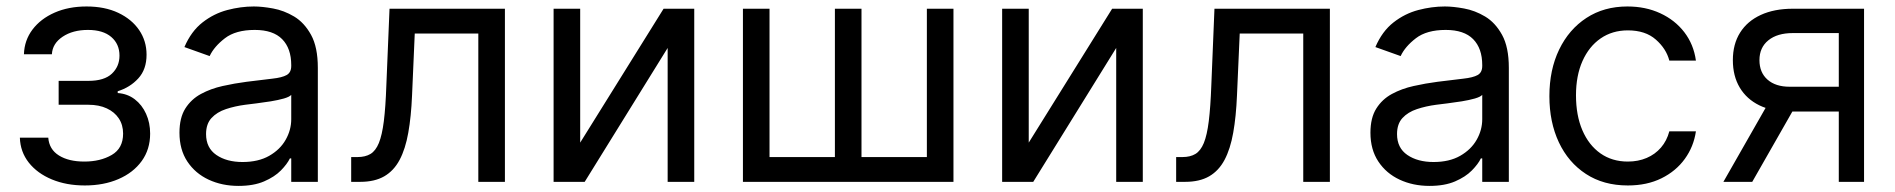

<svg xmlns="http://www.w3.org/2000/svg" viewBox="-20 -573 5970 605"><path d="M42.6 -139.2H132.1Q134.9 -102.3 165.7 -83.1Q196.4 -63.9 245.7 -63.9Q296.2 -63.9 332 -84.7Q367.9 -105.5 367.9 -152Q367.9 -179.3 354.4 -199.8Q340.9 -220.2 316.4 -231.5Q291.9 -242.9 258.5 -242.9H164.8V-318.2H258.5Q308.6 -318.2 332.6 -340.9Q356.5 -363.6 356.5 -397.7Q356.5 -434.3 330.6 -456.5Q304.7 -478.7 257.1 -478.7Q209.2 -478.7 177.2 -457.2Q145.2 -435.7 143.5 -402H55.4Q56.8 -446 82.4 -479.9Q108 -513.8 152 -533.2Q196 -552.6 252.8 -552.6Q310.4 -552.6 352.8 -532.5Q395.2 -512.4 418.5 -478.2Q441.8 -443.9 441.8 -400.6Q441.8 -354.4 415.8 -326Q389.9 -297.6 350.9 -285.5V-279.8Q381.7 -277.7 404.7 -260.1Q427.6 -242.5 440.3 -214.3Q453.1 -186.1 453.1 -152Q453.1 -102.3 426.5 -65.5Q399.9 -28.8 353.3 -8.7Q306.8 11.4 247.2 11.4Q189.3 11.4 143.5 -7.6Q97.7 -26.6 70.8 -60.5Q44 -94.5 42.6 -139.2Z M731.5 12.8Q679.7 12.8 637.4 -6.9Q595.2 -26.6 570.3 -64.1Q545.5 -101.6 545.5 -154.8Q545.5 -201.7 563.9 -231Q582.4 -260.3 613.3 -277Q644.2 -293.7 681.6 -302Q719.1 -310.4 757.1 -315.3Q806.8 -321.7 837.9 -325.1Q869 -328.5 883.3 -336.6Q897.7 -344.8 897.7 -365.1V-367.9Q897.7 -420.5 869.1 -449.6Q840.6 -478.7 782.7 -478.7Q722.7 -478.7 688.6 -452.4Q654.5 -426.1 640.6 -396.3L561.1 -424.7Q582.4 -474.4 618.1 -502.3Q653.8 -530.2 696.2 -541.4Q738.6 -552.6 779.8 -552.6Q806.1 -552.6 840.4 -546.3Q874.6 -540.1 906.8 -521Q938.9 -501.8 960.2 -463.1Q981.5 -424.4 981.5 -359.4V0H897.7V-73.9H893.5Q884.9 -56.1 865.1 -35.9Q845.2 -15.6 812.1 -1.4Q779.1 12.8 731.5 12.8ZM744.3 -62.5Q794 -62.5 828.3 -82Q862.6 -101.6 880.1 -132.5Q897.7 -163.4 897.7 -197.4V-274.1Q892.4 -267.8 874.5 -262.6Q856.5 -257.5 833.3 -253.7Q810 -250 788.2 -247.3Q766.3 -244.7 752.8 -242.9Q720.2 -238.6 691.9 -229.2Q663.7 -219.8 646.5 -201.2Q629.3 -182.5 629.3 -150.6Q629.3 -106.9 661.8 -84.7Q694.2 -62.5 744.3 -62.5Z M1086.6 0V-78.1H1106.5Q1131 -78.1 1147.4 -87.9Q1163.7 -97.7 1173.8 -122.3Q1183.9 -147 1189.5 -191.2Q1195 -235.4 1197.4 -304L1207.4 -545.5H1571V0H1487.2V-467.3H1286.9L1278.4 -272.7Q1275.6 -205.6 1266.5 -154.7Q1257.5 -103.7 1239.2 -69.2Q1220.9 -34.8 1190.7 -17.4Q1160.5 0 1115.1 0Z M1808.2 -123.6 2071 -545.5H2167.6V0H2083.8V-421.9L1822.4 0H1724.4V-545.5H1808.2Z M2321 -545.5H2404.8V-78.1H2610.8V-545.5H2694.6V-78.1H2900.6V-545.5H2984.4V0H2321Z M3221.6 -123.6 3484.4 -545.5H3581V0H3497.2V-421.9L3235.8 0H3137.8V-545.5H3221.6Z M3686.1 0V-78.1H3706Q3730.5 -78.1 3746.8 -87.9Q3763.1 -97.7 3773.3 -122.3Q3783.4 -147 3788.9 -191.2Q3794.4 -235.4 3796.9 -304L3806.8 -545.5H4170.5V0H4086.6V-467.3H3886.4L3877.8 -272.7Q3875 -205.6 3865.9 -154.7Q3856.9 -103.7 3838.6 -69.2Q3820.3 -34.8 3790.1 -17.4Q3759.9 0 3714.5 0Z M4484.4 12.8Q4432.5 12.8 4390.3 -6.9Q4348 -26.6 4323.2 -64.1Q4298.3 -101.6 4298.3 -154.8Q4298.3 -201.7 4316.8 -231Q4335.2 -260.3 4366.1 -277Q4397 -293.7 4434.5 -302Q4471.9 -310.4 4509.9 -315.3Q4559.7 -321.7 4590.7 -325.1Q4621.8 -328.5 4636.2 -336.6Q4650.6 -344.8 4650.6 -365.1V-367.9Q4650.6 -420.5 4622 -449.6Q4593.4 -478.7 4535.5 -478.7Q4475.5 -478.7 4441.4 -452.4Q4407.3 -426.1 4393.5 -396.3L4313.9 -424.7Q4335.2 -474.4 4370.9 -502.3Q4406.6 -530.2 4449 -541.4Q4491.5 -552.6 4532.7 -552.6Q4558.9 -552.6 4593.2 -546.3Q4627.5 -540.1 4659.6 -521Q4691.8 -501.8 4713.1 -463.1Q4734.4 -424.4 4734.4 -359.4V0H4650.6V-73.9H4646.3Q4637.8 -56.1 4617.9 -35.9Q4598 -15.6 4565 -1.4Q4532 12.8 4484.4 12.8ZM4497.2 -62.5Q4546.9 -62.5 4581.1 -82Q4615.4 -101.6 4633 -132.5Q4650.6 -163.4 4650.6 -197.4V-274.1Q4645.2 -267.8 4627.3 -262.6Q4609.4 -257.5 4586.1 -253.7Q4562.9 -250 4541 -247.3Q4519.2 -244.7 4505.7 -242.9Q4473 -238.6 4444.8 -229.2Q4416.5 -219.8 4399.3 -201.2Q4382.1 -182.5 4382.1 -150.6Q4382.1 -106.9 4414.6 -84.7Q4447.1 -62.5 4497.2 -62.5Z M5109.4 11.4Q5032.7 11.4 4977.3 -24.9Q4921.9 -61.1 4892 -124.6Q4862.2 -188.2 4862.2 -269.9Q4862.2 -353 4892.9 -416.7Q4923.7 -480.5 4978.9 -516.5Q5034.1 -552.6 5108 -552.6Q5165.5 -552.6 5211.6 -531.2Q5257.8 -509.9 5287.3 -471.6Q5316.8 -433.2 5323.9 -382.1H5240.1Q5230.5 -419.4 5197.6 -448.3Q5164.8 -477.3 5109.4 -477.3Q5060.4 -477.3 5023.6 -451.9Q4986.9 -426.5 4966.4 -380.5Q4946 -334.5 4946 -272.7Q4946 -209.5 4966.1 -162.6Q4986.2 -115.8 5022.9 -89.8Q5059.7 -63.9 5109.4 -63.9Q5142 -63.9 5168.7 -75.3Q5195.3 -86.6 5213.8 -108Q5232.2 -129.3 5240.1 -159.1H5323.9Q5316.8 -110.8 5288.9 -72.3Q5261 -33.7 5215.4 -11.2Q5169.7 11.4 5109.4 11.4Z M5774.1 0V-468.8H5629.3Q5580.3 -468.8 5552.2 -446Q5524.1 -423.3 5524.1 -383.5Q5524.1 -344.5 5549.5 -322.1Q5574.9 -299.7 5619.3 -299.7H5795.5V-221.6H5619.3Q5563.9 -221.6 5523.8 -241.1Q5483.7 -260.7 5462 -297.1Q5440.3 -333.5 5440.3 -383.5Q5440.3 -433.9 5463.1 -470.2Q5485.8 -506.4 5528.2 -525.9Q5570.7 -545.5 5629.3 -545.5H5853.7V0ZM5410.5 0 5565.3 -271.3H5656.2L5501.4 0Z"/></svg>

Font: InterMG
Style: Regular
Weight: 400
Designer: Rasmus Andersson
Foundry: rsms
Version: Version 3.019;December 26, 2023;FontCreator 15.0.0.2955 64-b